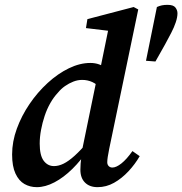

<svg xmlns="http://www.w3.org/2000/svg" viewBox="-20 -759 753 793"><path d="M672 -739Q696 -739 704.5 -728Q713 -717 713 -704Q713 -688 706 -667Q699 -646 687 -623Q675 -600 662 -576L622 -505L583 -508L628 -730Q639 -735 649 -737Q659 -739 672 -739ZM132 14Q104 14 81 1Q58 -12 44 -42Q30 -72 30 -121Q30 -174 49.5 -227.5Q69 -281 102 -329.5Q135 -378 177 -416.5Q219 -455 264.5 -477Q310 -499 353 -499Q373 -499 389.5 -493Q406 -487 421.5 -475.5Q437 -464 453 -445L400 -390Q381 -411 361.5 -420Q342 -429 319 -429Q301 -429 283 -422Q265 -415 248.5 -403.5Q232 -392 219 -376Q202 -358 188 -333.5Q174 -309 164.5 -280.5Q155 -252 149.5 -222.5Q144 -193 144 -166Q144 -117 160.5 -95Q177 -73 203 -73Q222 -73 242.5 -83Q263 -93 288.5 -116Q314 -139 346 -177L359 -141H344Q315 -97 279 -61.5Q243 -26 205 -6Q167 14 132 14ZM383 14Q350 14 331 -5Q312 -24 312 -58Q312 -70 313 -83.5Q314 -97 318 -119L316 -124L380 -435L391 -459L432 -660L460 -628L335 -643L341 -680L532 -730L551 -720L431 -144Q427 -124 425 -111Q423 -98 423 -89Q423 -79 429 -73Q435 -67 444 -67Q460 -67 481.5 -84Q503 -101 527 -135L557 -114Q538 -81 510.5 -51.5Q483 -22 451 -4Q419 14 383 14Z"/></svg>

Font: Source Serif 4 18pt SemiBold
Style: Italic
Weight: 600
Italic angle: -12°
Designer: Frank Grießhammer
Foundry: Adobe Systems Incorporated
Version: Version 4.004;hotconv 1.0.116;makeotfexe 2.5.65601